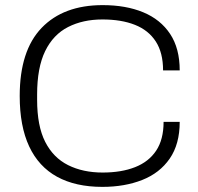

<svg xmlns="http://www.w3.org/2000/svg" viewBox="-20 -718 775 750"><path d="M380 12Q275 12 203 -27.5Q131 -67 94 -146Q57 -225 57 -343Q57 -520 142.5 -609Q228 -698 381 -698Q472 -698 539.5 -670Q607 -642 644.5 -585.5Q682 -529 682 -443H617Q617 -512 588.5 -556Q560 -600 507 -621Q454 -642 380 -642Q304 -642 246 -612.5Q188 -583 156.5 -518.5Q125 -454 125 -349V-328Q125 -226 156.5 -164Q188 -102 246 -73Q304 -44 381 -44Q454 -44 507.5 -65Q561 -86 590 -129.5Q619 -173 619 -242H682Q682 -155 643 -98.5Q604 -42 535.5 -15Q467 12 380 12Z"/></svg>

Font: Archivo SemiBold ExtraLight
Style: Regular
Weight: 250
Version: Version 2.001